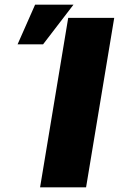

<svg xmlns="http://www.w3.org/2000/svg" viewBox="-20 -804 510 824"><path d="M470.2 -727.3 349.4 0H152L272.7 -727.3ZM55.4 -613.6 130.7 -784.1H295.5L164.8 -613.6Z"/></svg>

Font: Inter P Black
Style: Italic
Weight: 900
Italic angle: -9.40001°
Designer: Rasmus Andersson
Foundry: rsms
Version: Version 3.018;git-588b23468